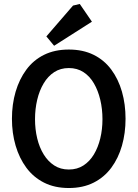

<svg xmlns="http://www.w3.org/2000/svg" viewBox="-20 -941 692 965"><path d="M326 4Q255 4 201.5 -23Q148 -50 112.5 -98Q77 -146 58.5 -209Q40 -272 40 -344Q40 -417 58.5 -480Q77 -543 112.5 -591Q148 -639 201.5 -665.5Q255 -692 326 -692Q397 -692 450.5 -665.5Q504 -639 539.5 -591Q575 -543 593 -480Q611 -417 611 -344Q611 -272 593 -209Q575 -146 539.5 -98Q504 -50 450.5 -23Q397 4 326 4ZM326 -89Q368 -89 399.5 -109.5Q431 -130 452 -165Q473 -200 484 -245.5Q495 -291 495 -342Q495 -393 484 -439.5Q473 -486 452 -522Q431 -558 399.5 -578.5Q368 -599 326 -599Q284 -599 252.5 -578.5Q221 -558 199.5 -522Q178 -486 167 -439.5Q156 -393 156 -342Q156 -291 167 -245.5Q178 -200 199.5 -165Q221 -130 252.5 -109.5Q284 -89 326 -89ZM252 -711 213 -758 347 -913 381 -921 442 -832Z"/></svg>

Font: Kreon Medium
Style: Regular
Weight: 500
Version: Version 2.002